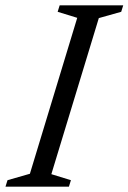

<svg xmlns="http://www.w3.org/2000/svg" viewBox="-38 -696 479 716"><path d="M250 -629.5 177 -652 184.5 -676H421.5L414 -652L330.5 -628.5L153.5 -46.5L226.5 -24L219 0H-17.5L-10 -24L73.5 -48Z"/></svg>

Font: Newsreader 16pt 16pt
Style: Italic
Weight: 400
Italic angle: -17°
Version: Version 1.003